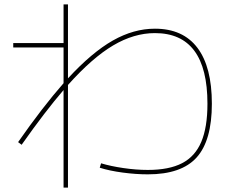

<svg xmlns="http://www.w3.org/2000/svg" viewBox="-20 -795 1040 870"><path d="M432 -35 438 -55Q481 -42 539 -33.5Q597 -25 650 -25Q746 -25 805 -55.5Q864 -86 892 -152Q920 -218 920 -325Q920 -645 682 -645Q587 -645 492.5 -589Q398 -533 288 -410V55H268V-387Q186 -292 78 -139L62 -151Q173 -310 268 -418V-580H40V-600H268V-775H288V-440Q397 -558 491.5 -611.5Q586 -665 682 -665Q809 -665 874.5 -578.5Q940 -492 940 -325Q940 -158 871 -81.5Q802 -5 650 -5Q596 -5 536 -13Q476 -21 432 -35Z"/></svg>

Font: Enso Thin
Style: Regular
Weight: 100
Designer: Coji Morishita
Foundry: UNDERFOREST DESIGN
Version: Version 1.000